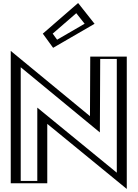

<svg xmlns="http://www.w3.org/2000/svg" viewBox="-20 -1194 896 1251"><path d="M281 -976 337 -899 575 -1037 484 -1152ZM75 0V-825L591 -400L593 -825H781V0L263 -424V0ZM301.2 -973.7 482 -1130.4 552.5 -1041.3 341.2 -918.8ZM90 -15V-793.2L605.9 -368.3L607.9 -810H766V-31.7L248 -455.7V-15ZM301.2 -973.7 341.2 -918.8 552.5 -1041.3 482 -1130.4ZM90 -15H248V-455.7L766 -31.7V-810H607.9L605.9 -368.3L90 -793.2ZM281 -976 484 -1152 575 -1037 337 -899ZM263 -424 781 0V-825H593L591 -400L75 -825V0H263ZM323.3 -974.9 477 -1108.1 531.4 -1039.3 352 -935.3ZM115 -15V-755.9L630.7 -331.1L632.9 -810H741V-68.8L223 -492.8V-15ZM258.9 -974.8 326.1 -882.4 596.1 -1038.9 489 -1174.3ZM50 0H288V-386.9L806 37.1V-825H568L566.2 -437.2L50 -862.4Z"/></svg>

Font: Hussar Outliner
Style: Regular
Weight: 700
Foundry: Cannot Into Space Fonts
Version: Version 0.92